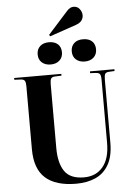

<svg xmlns="http://www.w3.org/2000/svg" viewBox="-72 -1224 890 1290"><g transform="rotate(-5 373.0 -579.0)"><path d="M389 14Q252 14 182 -48Q112 -110 112 -243V-668Q112 -693 105.5 -704Q99 -715 78 -716L35 -718V-730H353V-718L306 -716Q289 -715 282.5 -704.5Q276 -694 276 -666V-237Q276 -135 314 -79.5Q352 -24 445 -24Q526 -24 572.5 -80Q619 -136 619 -241V-668Q619 -695 612 -705Q605 -715 583 -716L546 -718V-730H711V-718L674 -716Q654 -715 647.5 -705Q641 -695 641 -666V-242Q641 -150 609 -93.5Q577 -37 520.5 -11.5Q464 14 389 14ZM301 -988 294 -998 427 -1146Q440 -1161 451.5 -1166.5Q463 -1172 474 -1172Q500 -1172 515 -1152Q530 -1132 530 -1110Q530 -1091 518.5 -1075Q507 -1059 479 -1049ZM518 -799Q481 -799 458.5 -819Q436 -839 436 -874Q436 -908 457.5 -928.5Q479 -949 518 -949Q557 -949 578.5 -929Q600 -909 600 -874Q600 -840 577.5 -819.5Q555 -799 518 -799ZM288 -799Q251 -799 228.5 -819Q206 -839 206 -874Q206 -908 228 -928.5Q250 -949 288 -949Q327 -949 348.5 -929Q370 -909 370 -874Q370 -840 347.5 -819.5Q325 -799 288 -799Z"/></g></svg>

Font: Literata 72pt
Style: Bold
Weight: 700
Designer: Latin by Veronika Burian and Jose Scaglione. Greek by Irene Vlachou. Cyrillic by Vera Evstafieva.
Foundry: TypeTogether
Version: Version 3.002